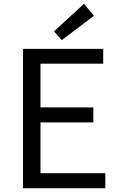

<svg xmlns="http://www.w3.org/2000/svg" viewBox="-20 -990 629 1010"><path d="M101 0H534V-79H193V-346H471V-425H193V-655H523V-733H101ZM305 -779 474 -907 422 -970 264 -825Z"/></svg>

Font: Noto Sans HK
Style: Regular
Weight: 400
Designer: Ryoko NISHIZUKA 西塚涼子 (kana, bopomofo & ideographs); Paul D. Hunt (Latin, Greek & Cyrillic); Sandoll Communications 산돌커뮤니
Foundry: Adobe
Version: Version 2.004;hotconv 1.0.118;makeotfexe 2.5.65603